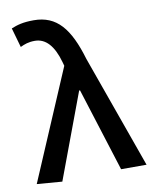

<svg xmlns="http://www.w3.org/2000/svg" viewBox="-83 -782 681 854"><g transform="rotate(-10 258.0 -355.5)"><path d="M15 0 129 9 273 -377H277L396 0H511L329 -510C287 -652 232 -720 128 -720C79 -720 53 -712 26 -701L51 -613C70 -622 88 -629 117 -629C166 -629 201 -590 222 -515L227 -497Z"/></g></svg>

Font: Cambridge Sans Medium
Style: Regular
Weight: 500
Version: Version 2.020;PS 002.020;hotconv 1.0.88;makeotf.lib2.5.64775